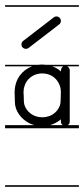

<svg xmlns="http://www.w3.org/2000/svg" viewBox="-22 -483 323 735"><path d="M87.5 -299.5 204.5 -389.5C211.9 -395.2 213.3 -405.9 207.6 -413.4C201.9 -420.8 191.2 -422.2 183.8 -416.5L66.8 -326.5C59.3 -320.8 57.9 -310.1 63.7 -302.6C69.4 -295.2 80.1 -293.8 87.5 -299.5ZM-2.5 -463V-457H280V-463ZM-2.5 226V232H280V226ZM137 -236C132.3 -236 127.7 -235.7 123.1 -235H-2.5V-229H100.2C82 -221.9 65.6 -209.8 54 -194C40 -175 34 -152 34 -129C34 -117 35 -104 35 -92C35 -58 60 -26 91 -11C97 -8 103.3 -5.7 109.7 -4H-2.5V8H280V-4H237.8C239.3 -5 240.7 -6.4 242 -8C245 -11 245 -16 245 -21V-214C245 -220.3 240.6 -226.1 235.3 -229H280V-235H153.7C148.5 -235.7 143.2 -236 138 -236ZM137 -202C152 -202 167 -199 179 -191C199 -178 211 -155 211 -131C211 -120 210 -108 210 -96C210 -71 191 -48 168 -39C159 -36 150 -34 140 -34C136 -34 131 -35 127 -35C102 -39 80 -56 72 -80C69 -89 69 -100 69 -110C69 -123 68 -122 68 -128C68 -137 69 -145 72 -154C79 -178 101 -197 127 -201C130 -201 134 -202 137 -202ZM169.8 -4C184.9 -8.3 199.1 -16 211 -26C211 -20 210 -12 215 -7C215.9 -5.8 216.9 -4.8 218.1 -4ZM220.3 -229C214.1 -225.9 211 -218 211 -211C211 -207 206 -214 205 -215C197 -220.9 188 -225.6 178.6 -229Z"/></svg>

Font: LetsTraceRuled
Style: Medium
Weight: 500
Version: Version 003.000